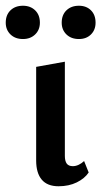

<svg xmlns="http://www.w3.org/2000/svg" viewBox="-42 -643 356 669"><path d="M162 6Q123 6 103.5 -17Q84 -40 84 -84V-410L184 -428V-100Q184 -82 190.5 -73Q197 -64 212 -64Q222 -64 232.5 -69Q243 -74 251 -82L267 -42Q253 -21 225.5 -7.5Q198 6 162 6ZM38 -507Q11 -507 -5.5 -523Q-22 -539 -22 -564Q-22 -591 -5.5 -607Q11 -623 38 -623Q64 -623 80.5 -607Q97 -591 97 -564Q97 -539 80.5 -523Q64 -507 38 -507ZM233 -507Q206 -507 189.5 -523Q173 -539 173 -564Q173 -591 189.5 -607Q206 -623 233 -623Q259 -623 275 -607Q291 -591 291 -564Q291 -539 275 -523Q259 -507 233 -507Z"/></svg>

Font: Ysabeau Infant SemiBold
Style: Regular
Weight: 600
Designer: Christian Thalmann (Catharsis Fonts)
Version: Version 2.002; featfreeze: ss01,ss02,lnum